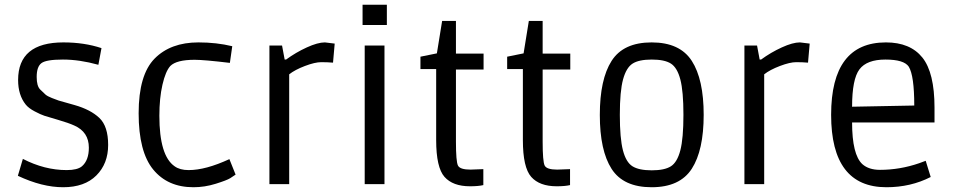

<svg xmlns="http://www.w3.org/2000/svg" viewBox="-20 -773 4008 806"><path d="M393 -501Q314 -523 244 -523Q174 -523 154 -508Q134 -493 134 -450Q134 -412 148.5 -397.5Q163 -383 171 -376Q179 -369 198 -361.5Q217 -354 226 -351Q263 -340 293 -332Q360 -313 397 -278Q434 -243 434 -164.5Q434 -86 384.5 -36.5Q335 13 245 13Q201 13 153.5 1Q106 -11 55 -35L76 -106Q167 -59 260 -59Q305 -59 324 -75Q353 -100 353 -153Q353 -219 292 -246Q268 -257 225 -269.5Q182 -282 166.5 -287Q151 -292 125.5 -305.5Q100 -319 88 -334Q56 -374 56 -437Q56 -595 246 -595Q334 -595 406 -571Z M797 -522Q721 -522 695 -496Q675 -474 662 -417.5Q649 -361 649 -287Q649 -119 713 -75Q735 -59 771.5 -59Q808 -59 850.5 -70.5Q893 -82 943 -105L969 -40Q961 -34 946.5 -25Q932 -16 885.5 -1.5Q839 13 792 13Q684 13 623 -61.5Q562 -136 562 -297.5Q562 -459 629 -527Q696 -595 813 -595Q889 -595 955 -579L945 -509Q837 -522 797 -522Z M1378 -510Q1355 -512 1328.5 -512Q1302 -512 1260 -496Q1218 -480 1194 -461V0H1111V-582H1164L1175 -523H1181Q1222 -553 1268 -574Q1314 -595 1344 -595L1385 -590Z M1594 0H1511V-582H1594ZM1604 -668H1502V-753H1604Z M1894 -548H2010V-481H1894V-179Q1894 -95 1902.5 -78Q1911 -61 1955 -61L2009 -63V4Q1988 9 1953 9Q1881 9 1846 -30.5Q1811 -70 1811 -185V-483H1745V-535L1814 -549L1836 -685H1894Z M2258 -548H2374V-481H2258V-179Q2258 -95 2266.5 -78Q2275 -61 2319 -61L2373 -63V4Q2352 9 2317 9Q2245 9 2210 -30.5Q2175 -70 2175 -185V-483H2109V-535L2178 -549L2200 -685H2258Z M2498 -290.5Q2498 -440 2547.5 -517.5Q2597 -595 2715.5 -595Q2834 -595 2884 -517.5Q2934 -440 2934 -291Q2934 -142 2884 -64.5Q2834 13 2715.5 13Q2597 13 2547.5 -64Q2498 -141 2498 -290.5ZM2796.5 -506Q2770 -523 2716 -523Q2662 -523 2635.5 -506Q2609 -489 2595.5 -439.5Q2582 -390 2582 -291Q2582 -192 2595 -142Q2608 -92 2635 -75Q2662 -58 2716 -58Q2770 -58 2796.5 -75Q2823 -92 2836 -142Q2849 -192 2849 -291Q2849 -390 2836 -439.5Q2823 -489 2796.5 -506Z M3372 -510Q3349 -512 3322.5 -512Q3296 -512 3254 -496Q3212 -480 3188 -461V0H3105V-582H3158L3169 -523H3175Q3216 -553 3262 -574Q3308 -595 3338 -595L3379 -590Z M3701 13Q3469 13 3469 -291Q3469 -595 3699 -595Q3801 -595 3852 -531.5Q3903 -468 3903 -321V-259H3557Q3557 -124 3600 -84Q3627 -60 3674 -60Q3758 -60 3839 -88L3866 -98L3887 -30Q3803 13 3701 13ZM3795 -493Q3775 -523 3697 -523Q3619 -523 3588 -482Q3557 -441 3557 -325L3818 -330Q3818 -455 3795 -493Z"/></svg>

Font: Ruda
Style: Regular
Weight: 400
Designer: Mariela Monsalve, Angelina Sanchez
Foundry: Mariela Monsalve, Angelina Sanchez
Version: Version 1.002